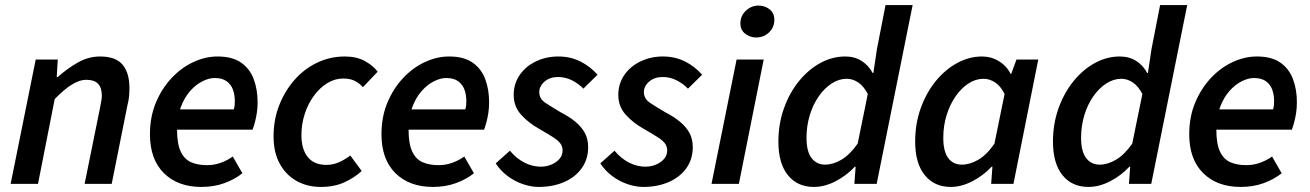

<svg xmlns="http://www.w3.org/2000/svg" viewBox="-20 -726 5170 758"><path d="M22 0 121 -491H208L204 -422H208Q245 -455 287 -479Q329 -503 375 -503Q437 -503 464 -470.5Q491 -438 491 -379Q491 -362 489.5 -345.5Q488 -329 483 -310L421 0H314L374 -296Q377 -314 379.5 -325.5Q382 -337 382 -348Q382 -380 367 -395.5Q352 -411 320 -411Q295 -411 265 -393Q235 -375 196 -335L130 0Z M775 12Q682 12 627 -42.5Q572 -97 572 -196Q572 -265 595.5 -321Q619 -377 657.5 -418Q696 -459 743.5 -481Q791 -503 839 -503Q897 -503 931.5 -479Q966 -455 981.5 -414Q997 -373 997 -322Q997 -300 994 -280.5Q991 -261 986.5 -244Q982 -227 977 -214H650L659 -294H903Q906 -305 906.5 -311.5Q907 -318 907 -328Q907 -352 899.5 -372.5Q892 -393 874.5 -405.5Q857 -418 827 -418Q805 -418 779 -405Q753 -392 730.5 -366.5Q708 -341 693.5 -302.5Q679 -264 679 -214Q679 -158 693.5 -127.5Q708 -97 734.5 -85.5Q761 -74 797 -74Q826 -74 852 -83.5Q878 -93 899 -108L937 -42Q907 -18 866 -3Q825 12 775 12Z M1247 12Q1193 12 1151 -11.5Q1109 -35 1084.5 -79.5Q1060 -124 1060 -188Q1060 -254 1082.5 -311Q1105 -368 1143.5 -411.5Q1182 -455 1233 -479Q1284 -503 1341 -503Q1388 -503 1420.5 -485Q1453 -467 1471 -443L1413 -382Q1397 -399 1379 -407.5Q1361 -416 1335 -416Q1302 -416 1272.5 -398Q1243 -380 1220 -349Q1197 -318 1183.5 -277.5Q1170 -237 1170 -192Q1170 -137 1195 -106Q1220 -75 1269 -75Q1296 -75 1320.5 -86.5Q1345 -98 1363 -112L1408 -51Q1380 -25 1340 -6.5Q1300 12 1247 12Z M1689 12Q1596 12 1541 -42.5Q1486 -97 1486 -196Q1486 -265 1509.5 -321Q1533 -377 1571.5 -418Q1610 -459 1657.5 -481Q1705 -503 1753 -503Q1811 -503 1845.5 -479Q1880 -455 1895.5 -414Q1911 -373 1911 -322Q1911 -300 1908 -280.5Q1905 -261 1900.5 -244Q1896 -227 1891 -214H1564L1573 -294H1817Q1820 -305 1820.5 -311.5Q1821 -318 1821 -328Q1821 -352 1813.5 -372.5Q1806 -393 1788.5 -405.5Q1771 -418 1741 -418Q1719 -418 1693 -405Q1667 -392 1644.5 -366.5Q1622 -341 1607.5 -302.5Q1593 -264 1593 -214Q1593 -158 1607.5 -127.5Q1622 -97 1648.5 -85.5Q1675 -74 1711 -74Q1740 -74 1766 -83.5Q1792 -93 1813 -108L1851 -42Q1821 -18 1780 -3Q1739 12 1689 12Z M2107 12Q2077 12 2044.5 1Q2012 -10 1984 -31Q1956 -52 1937 -81L1993 -131Q2019 -100 2050.5 -84Q2082 -68 2115 -68Q2138 -68 2157.5 -76.5Q2177 -85 2189 -99Q2201 -113 2201 -132Q2201 -148 2192 -160Q2183 -172 2162.5 -185Q2142 -198 2109 -217Q2066 -241 2037 -273.5Q2008 -306 2008 -351Q2008 -395 2031.5 -429.5Q2055 -464 2095.5 -483.5Q2136 -503 2184 -503Q2232 -503 2271 -483.5Q2310 -464 2339 -431L2283 -376Q2264 -396 2238 -409Q2212 -422 2183 -422Q2151 -422 2130 -404Q2109 -386 2109 -362Q2109 -336 2134 -319.5Q2159 -303 2193 -283Q2228 -265 2252 -245Q2276 -225 2289 -201Q2302 -177 2302 -145Q2302 -98 2277 -62.5Q2252 -27 2207.5 -7.5Q2163 12 2107 12Z M2520 12Q2490 12 2457.5 1Q2425 -10 2397 -31Q2369 -52 2350 -81L2406 -131Q2432 -100 2463.5 -84Q2495 -68 2528 -68Q2551 -68 2570.5 -76.5Q2590 -85 2602 -99Q2614 -113 2614 -132Q2614 -148 2605 -160Q2596 -172 2575.5 -185Q2555 -198 2522 -217Q2479 -241 2450 -273.5Q2421 -306 2421 -351Q2421 -395 2444.5 -429.5Q2468 -464 2508.5 -483.5Q2549 -503 2597 -503Q2645 -503 2684 -483.5Q2723 -464 2752 -431L2696 -376Q2677 -396 2651 -409Q2625 -422 2596 -422Q2564 -422 2543 -404Q2522 -386 2522 -362Q2522 -336 2547 -319.5Q2572 -303 2606 -283Q2641 -265 2665 -245Q2689 -225 2702 -201Q2715 -177 2715 -145Q2715 -98 2690 -62.5Q2665 -27 2620.5 -7.5Q2576 12 2520 12Z M2789 0 2888 -491H2995L2897 0ZM2965 -578Q2942 -578 2922.5 -592.5Q2903 -607 2903 -634Q2903 -663 2924.5 -683.5Q2946 -704 2975 -704Q2999 -704 3018 -689.5Q3037 -675 3037 -648Q3037 -618 3016 -598Q2995 -578 2965 -578Z M3193 12Q3128 12 3090.5 -34.5Q3053 -81 3053 -167Q3053 -237 3075 -298.5Q3097 -360 3134.5 -406Q3172 -452 3219 -477.5Q3266 -503 3317 -503Q3354 -503 3381.5 -485.5Q3409 -468 3425 -438H3428L3442 -532L3476 -706H3583L3441 0H3353L3358 -68H3355Q3321 -32 3278 -10Q3235 12 3193 12ZM3237 -76Q3269 -76 3302 -95.5Q3335 -115 3366 -159L3406 -355Q3389 -387 3367.5 -401Q3346 -415 3323 -415Q3292 -415 3263.5 -396.5Q3235 -378 3212.5 -346Q3190 -314 3177 -271.5Q3164 -229 3164 -182Q3164 -128 3184 -102Q3204 -76 3237 -76Z M3733 12Q3669 12 3631 -34.5Q3593 -81 3593 -167Q3593 -238 3615 -299Q3637 -360 3674 -405.5Q3711 -451 3758.5 -477Q3806 -503 3857 -503Q3893 -503 3923.5 -484.5Q3954 -466 3970 -434H3972L3993 -491H4079L3981 0H3893L3898 -68H3895Q3861 -32 3818 -10Q3775 12 3733 12ZM3777 -76Q3809 -76 3842.5 -95.5Q3876 -115 3906 -159L3946 -355Q3930 -387 3908 -401Q3886 -415 3863 -415Q3832 -415 3803.5 -396.5Q3775 -378 3752.5 -345.5Q3730 -313 3717 -271Q3704 -229 3704 -182Q3704 -128 3723.5 -102Q3743 -76 3777 -76Z M4277 12Q4212 12 4174.5 -34.5Q4137 -81 4137 -167Q4137 -237 4159 -298.5Q4181 -360 4218.5 -406Q4256 -452 4303 -477.5Q4350 -503 4401 -503Q4438 -503 4465.5 -485.5Q4493 -468 4509 -438H4512L4526 -532L4560 -706H4667L4525 0H4437L4442 -68H4439Q4405 -32 4362 -10Q4319 12 4277 12ZM4321 -76Q4353 -76 4386 -95.5Q4419 -115 4450 -159L4490 -355Q4473 -387 4451.5 -401Q4430 -415 4407 -415Q4376 -415 4347.5 -396.5Q4319 -378 4296.5 -346Q4274 -314 4261 -271.5Q4248 -229 4248 -182Q4248 -128 4268 -102Q4288 -76 4321 -76Z M4878 12Q4785 12 4730 -42.5Q4675 -97 4675 -196Q4675 -265 4698.5 -321Q4722 -377 4760.5 -418Q4799 -459 4846.5 -481Q4894 -503 4942 -503Q5000 -503 5034.5 -479Q5069 -455 5084.5 -414Q5100 -373 5100 -322Q5100 -300 5097 -280.5Q5094 -261 5089.5 -244Q5085 -227 5080 -214H4753L4762 -294H5006Q5009 -305 5009.5 -311.5Q5010 -318 5010 -328Q5010 -352 5002.5 -372.5Q4995 -393 4977.5 -405.5Q4960 -418 4930 -418Q4908 -418 4882 -405Q4856 -392 4833.5 -366.5Q4811 -341 4796.5 -302.5Q4782 -264 4782 -214Q4782 -158 4796.5 -127.5Q4811 -97 4837.5 -85.5Q4864 -74 4900 -74Q4929 -74 4955 -83.5Q4981 -93 5002 -108L5040 -42Q5010 -18 4969 -3Q4928 12 4878 12Z"/></svg>

Font: Source Sans 3 SemiBold
Style: Italic
Weight: 600
Italic angle: -11°
Designer: Paul D. Hunt
Foundry: Adobe
Version: Version 3.046;hotconv 1.0.118;makeotfexe 2.5.65603